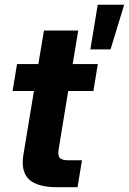

<svg xmlns="http://www.w3.org/2000/svg" viewBox="-20 -784 540 804"><path d="M389.6 -515.6 371.1 -402.8H265.6L225.6 -159.2Q221.2 -132.8 230.2 -122.8Q239.3 -112.8 268.1 -112.8H323.2L304.7 0H221.2Q135.7 0 101.1 -33.2Q66.4 -66.4 78.1 -136.7L122.1 -402.8H32.7L51.3 -515.6H140.6L164.1 -656.2H307.6L284.2 -515.6ZM358.4 -577.1 389.2 -764.2H500L442.9 -577.1Z"/></svg>

Font: Inter Display
Style: Bold Italic
Weight: 700
Italic angle: -9.39999°
Designer: Rasmus Andersson
Foundry: rsms
Version: Version 4.000;git-a52131595